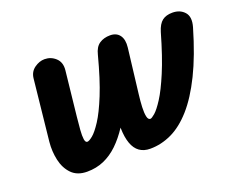

<svg xmlns="http://www.w3.org/2000/svg" viewBox="-93 -705 1091 879"><g transform="rotate(-20 453.0 -265.5)"><path d="M197.5 10Q149.5 10 122.2 -18Q95 -46 85.5 -89.2Q76 -132.5 80.5 -178L112 -476Q115.5 -507 139.5 -524Q163.5 -541 188.5 -541Q219.5 -541 242.5 -519.8Q265.5 -498.5 261.5 -460.5L238 -243Q234.5 -209 232.2 -180.5Q230 -152 232.5 -135.2Q235 -118.5 244.5 -118.5Q253 -118.5 271.2 -133.2Q289.5 -148 314.5 -186.5Q339.5 -225 368 -295.2Q396.5 -365.5 425.5 -476Q434 -512 455.8 -526.5Q477.5 -541 508 -541Q539 -541 554.5 -519.8Q570 -498.5 565.5 -460.5L539.5 -243Q535.5 -210.5 534.2 -182Q533 -153.5 536.8 -136Q540.5 -118.5 551.5 -118.5Q558 -118.5 574.8 -133Q591.5 -147.5 616 -185.5Q640.5 -223.5 670.2 -294Q700 -364.5 732 -476Q743 -512 761.8 -526.5Q780.5 -541 811.5 -541Q848.5 -541 870 -517Q891.5 -493 878 -446Q841 -319.5 798 -232.2Q755 -145 707.5 -91.5Q660 -38 609 -14Q558 10 504.5 10Q473.5 10 452.5 -5Q431.5 -20 420.8 -50Q410 -80 409 -124V-127.5Q381 -84.5 348.8 -53.5Q316.5 -22.5 279 -6.2Q241.5 10 197.5 10Z"/></g></svg>

Font: Edu NSW ACT Hand
Style: Regular
Weight: 400
Designer: Tina and Corey Anderson, Eben Sorkin, Mirko Velimirovic
Foundry: Sorkin Type Co.
Version: Version 2.000